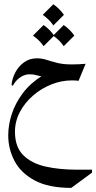

<svg xmlns="http://www.w3.org/2000/svg" viewBox="-20 -560 461 921"><path d="M321.8 341.3Q212.9 341.3 146.2 305.4Q79.6 269.5 49.6 211.9Q19.5 154.3 19.5 88.9Q19.5 39.1 36.6 -13.2Q53.7 -65.4 89.6 -113.3Q125.5 -161.1 182.6 -196.8L183.6 -193.4Q168.9 -194.8 154.8 -199.2Q140.6 -203.6 123.5 -203.6Q101.1 -203.6 83.7 -193.1Q66.4 -182.6 55.7 -169.7Q44.9 -156.7 42 -148.9L35.2 -151.9Q38.1 -184.1 54 -213.6Q69.8 -243.2 96.2 -261.7Q122.6 -280.3 156.7 -280.3Q180.7 -280.3 203.4 -272.9Q226.1 -265.6 254.6 -258.3Q283.2 -251 324.7 -251Q357.9 -251 390.6 -253.9L356.9 -172.4Q342.8 -174.3 324.7 -174.3Q274.4 -174.3 225.8 -154.8Q177.2 -135.3 137.9 -101.1Q98.6 -66.9 75.2 -22.5Q51.8 22 51.8 71.8Q51.8 144.5 91.3 184.1Q130.9 223.6 197.8 238.8Q264.6 253.9 346.7 253.9H421.4V268.1ZM235.8 -539.6Q267.1 -517.6 286.6 -488.8L235.8 -438Q226.1 -453.1 213.1 -465.6Q200.2 -478 185.1 -488.8ZM189 -439.9Q220.2 -418 239.7 -389.2L189 -338.4Q179.2 -353.5 166.3 -366Q153.3 -378.4 138.2 -389.2ZM285.6 -439.9Q316.9 -418 336.4 -389.2L285.6 -338.4Q275.9 -353.5 262.9 -366Q250 -378.4 234.9 -389.2Z"/></svg>

Font: Lateef
Style: Regular
Weight: 400
Designer: SIL International
Foundry: SIL International
Version: Version 4.200